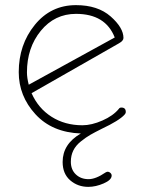

<svg xmlns="http://www.w3.org/2000/svg" viewBox="-20 -513 551 748"><path d="M324 215Q283 215 253.5 189.5Q224 164 224 118Q224 48 295 7Q183 3 118 -68Q53 -139 53 -232Q53 -339 115.5 -416Q178 -493 276 -493Q361 -493 411 -449Q461 -405 461 -365Q461 -354 443 -344L103 -150Q129 -91 181 -58Q233 -25 301 -25Q337 -25 379 -43.5Q421 -62 443 -89Q446 -94 453 -94Q470 -94 470 -77Q470 -71 465 -66Q444 -43 376 -11Q348 3 331.5 12.5Q315 22 295 38Q275 54 265.5 73.5Q256 93 256 117Q256 148 275.5 166.5Q295 185 325 185Q353 185 391 159Q396 156 400 156Q405 156 410 160.5Q415 165 415 171Q415 188 384 201.5Q353 215 324 215ZM92 -183 427 -367Q391 -459 276 -459Q193 -459 139 -393Q85 -327 85 -231Q85 -210 92 -183Z"/></svg>

Font: Comic Neue Light
Style: Regular
Weight: 300
Designer: Craig Rozynski
Foundry: Craig Rozynski
Version: Version 2.003